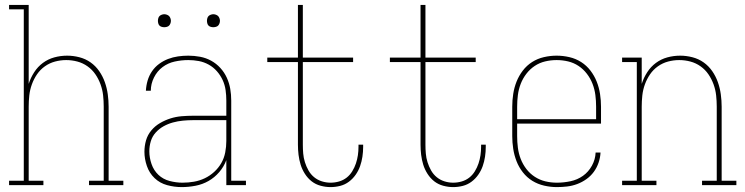

<svg xmlns="http://www.w3.org/2000/svg" viewBox="-20 -755 3040 783"><path d="M17 0V-18H77V-717H17V-735H97V-413Q105 -438 119.5 -460.5Q134 -483 155 -498.5Q176 -514 201.5 -521Q227 -528 254 -528Q279 -528 304 -521.5Q329 -515 349.5 -500.5Q370 -486 384.5 -465Q399 -444 407.5 -420Q416 -396 419.5 -370.5Q423 -345 423 -320V-18H483V0H343V-18H403V-320Q403 -343 400.5 -366Q398 -389 390 -411Q382 -433 369 -452Q356 -471 337 -484.5Q318 -498 295.5 -504Q273 -510 250 -510Q227 -510 204.5 -504Q182 -498 163 -484.5Q144 -471 131 -452Q118 -433 110 -411Q102 -389 99.5 -366Q97 -343 97 -320V-18H157V0Z M721 8Q691 8 661.5 0Q632 -8 610.5 -28.5Q589 -49 579 -78Q569 -107 569 -136Q569 -160 575.5 -182.5Q582 -205 597 -223Q612 -241 632.5 -253Q653 -265 675 -272Q697 -279 720.5 -281Q744 -283 767 -283H903V-345Q903 -366 900 -387.5Q897 -409 888 -428.5Q879 -448 864.5 -464.5Q850 -481 831 -491.5Q812 -502 791 -506Q770 -510 748 -510Q720 -510 692.5 -504Q665 -498 643 -481.5Q621 -465 608 -439Q595 -413 595 -385H575Q576 -406 582 -426.5Q588 -447 600 -464.5Q612 -482 629 -494.5Q646 -507 665.5 -514.5Q685 -522 706 -525Q727 -528 748 -528Q772 -528 796 -523.5Q820 -519 841 -507.5Q862 -496 878.5 -478Q895 -460 905 -438Q915 -416 919 -392.5Q923 -369 923 -345V-18H983V0H903V-102Q893 -75 874 -53Q855 -31 830.5 -17Q806 -3 777.5 2.5Q749 8 721 8ZM724 -10Q748 -10 771 -14Q794 -18 815 -28Q836 -38 853.5 -54Q871 -70 882.5 -90Q894 -110 898.5 -133.5Q903 -157 903 -180V-265H767Q747 -265 726 -263Q705 -261 685 -255.5Q665 -250 647 -240Q629 -230 615 -214.5Q601 -199 595 -179Q589 -159 589 -138Q589 -112 598 -86Q607 -60 626 -42Q645 -24 671.5 -17Q698 -10 724 -10ZM850 -644Q845 -644 839.5 -645.5Q834 -647 830.5 -650.5Q827 -654 825.5 -659.5Q824 -665 824 -670Q824 -675 825.5 -680.5Q827 -686 830.5 -689.5Q834 -693 839.5 -695Q845 -697 850 -697Q855 -697 860.5 -695Q866 -693 869.5 -689.5Q873 -686 875 -680.5Q877 -675 877 -670Q877 -665 875 -659.5Q873 -654 869.5 -650.5Q866 -647 860.5 -645.5Q855 -644 850 -644ZM650 -644Q645 -644 639.5 -645.5Q634 -647 630.5 -650.5Q627 -654 625.5 -659.5Q624 -665 624 -670Q624 -675 625.5 -680.5Q627 -686 630.5 -689.5Q634 -693 639.5 -695Q645 -697 650 -697Q655 -697 660.5 -695Q666 -693 669.5 -689.5Q673 -686 675 -680.5Q677 -675 677 -670Q677 -665 675 -659.5Q673 -654 669.5 -650.5Q666 -647 660.5 -645.5Q655 -644 650 -644Z M1328 8Q1308 8 1287.5 2.5Q1267 -3 1251 -15.5Q1235 -28 1223.5 -46Q1212 -64 1206 -83.5Q1200 -103 1197.5 -123.5Q1195 -144 1195 -165V-502H1070V-520H1195V-735H1215V-520H1420V-502H1215V-165Q1215 -147 1216.5 -129Q1218 -111 1223.5 -93.5Q1229 -76 1238 -60Q1247 -44 1261 -32.5Q1275 -21 1292.5 -15.5Q1310 -10 1328 -10Q1346 -10 1363 -15Q1380 -20 1393.5 -30.5Q1407 -41 1416.5 -56.5Q1426 -72 1431.5 -88.5Q1437 -105 1439.5 -122Q1442 -139 1442 -157V-165H1461V-156Q1461 -136 1458 -116Q1455 -96 1448.5 -77.5Q1442 -59 1430.5 -42.5Q1419 -26 1403 -14Q1387 -2 1367.5 3Q1348 8 1328 8Z M1828 8Q1808 8 1787.5 2.5Q1767 -3 1751 -15.5Q1735 -28 1723.5 -46Q1712 -64 1706 -83.5Q1700 -103 1697.5 -123.5Q1695 -144 1695 -165V-502H1570V-520H1695V-735H1715V-520H1920V-502H1715V-165Q1715 -147 1716.5 -129Q1718 -111 1723.5 -93.5Q1729 -76 1738 -60Q1747 -44 1761 -32.5Q1775 -21 1792.5 -15.5Q1810 -10 1828 -10Q1846 -10 1863 -15Q1880 -20 1893.5 -30.5Q1907 -41 1916.5 -56.5Q1926 -72 1931.5 -88.5Q1937 -105 1939.5 -122Q1942 -139 1942 -157V-165H1961V-156Q1961 -136 1958 -116Q1955 -96 1948.5 -77.5Q1942 -59 1930.5 -42.5Q1919 -26 1903 -14Q1887 -2 1867.5 3Q1848 8 1828 8Z M2251 8Q2225 8 2199 2Q2173 -4 2151 -17.5Q2129 -31 2112.5 -52Q2096 -73 2086.5 -97.5Q2077 -122 2073 -148Q2069 -174 2069 -200V-320Q2069 -346 2073 -372Q2077 -398 2086.5 -422Q2096 -446 2112 -467Q2128 -488 2150 -502Q2172 -516 2198 -522Q2224 -528 2250 -528Q2276 -528 2302 -522Q2328 -516 2350 -502Q2372 -488 2388 -467Q2404 -446 2413.5 -422Q2423 -398 2427 -372Q2431 -346 2431 -320V-251H2089V-200Q2089 -176 2092 -152.5Q2095 -129 2103.5 -107Q2112 -85 2126.5 -66Q2141 -47 2161 -34Q2181 -21 2204 -15.5Q2227 -10 2251 -10Q2279 -10 2307 -16Q2335 -22 2357.5 -38Q2380 -54 2394 -79.5Q2408 -105 2409 -133H2429Q2428 -112 2421 -91.5Q2414 -71 2401.5 -54Q2389 -37 2371.5 -24.5Q2354 -12 2334 -4.5Q2314 3 2293 5.5Q2272 8 2251 8ZM2089 -269H2411V-320Q2411 -344 2408 -367.5Q2405 -391 2396.5 -413Q2388 -435 2373.5 -454Q2359 -473 2339.5 -486Q2320 -499 2297 -504.5Q2274 -510 2250 -510Q2226 -510 2203 -504.5Q2180 -499 2160.5 -486Q2141 -473 2126.5 -454Q2112 -435 2103.5 -413Q2095 -391 2092 -367.5Q2089 -344 2089 -320Z M2517 0V-18H2577V-502H2517V-520H2597V-413Q2605 -438 2619.5 -460.5Q2634 -483 2655 -498.5Q2676 -514 2701.5 -521Q2727 -528 2754 -528Q2779 -528 2804 -521.5Q2829 -515 2849.5 -500.5Q2870 -486 2884.5 -465Q2899 -444 2907.5 -420Q2916 -396 2919.5 -370.5Q2923 -345 2923 -320V-18H2983V0H2843V-18H2903V-320Q2903 -343 2900.5 -366Q2898 -389 2890 -411Q2882 -433 2869 -452Q2856 -471 2837 -484.5Q2818 -498 2795.5 -504Q2773 -510 2750 -510Q2727 -510 2704.5 -504Q2682 -498 2663 -484.5Q2644 -471 2631 -452Q2618 -433 2610 -411Q2602 -389 2599.5 -366Q2597 -343 2597 -320V-18H2657V0Z"/></svg>

Font: Iosevka Curly Slab Thin
Style: Regular
Weight: 100
Monospace: yes
Designer: Belleve Invis
Foundry: Belleve Invis
Version: Version 22.1.2; ttfautohint (v1.8.4)